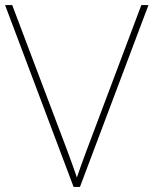

<svg xmlns="http://www.w3.org/2000/svg" viewBox="-20 -734 603 754"><path d="M563 -714H535L320 -143C303 -98 292 -67 282 -37C272 -67 258 -105 244 -143L28 -714H0L269 0H294Z"/></svg>

Font: Noto Sans Gurmukhi Thin
Style: Regular
Weight: 100
Designer: Jelle Bosma - Monotype Design Team
Foundry: Monotype Imaging Inc.
Version: Version 2.004